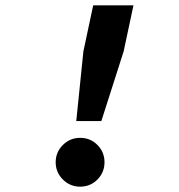

<svg xmlns="http://www.w3.org/2000/svg" viewBox="-20 -688 672 720"><path d="M266 -234.1 292.7 -495.4 329.5 -668H480.5L443.7 -495.4L360.1 -234.1ZM280.4 12Q242.6 12 215.7 -14.9Q188.8 -41.8 188.8 -79.6Q188.8 -117.5 215.7 -144.3Q242.6 -171.1 280.4 -171.1Q319.1 -171.1 345.5 -144.3Q371.9 -117.5 371.9 -79.6Q371.9 -41.8 345.5 -14.9Q319.1 12 280.4 12Z"/></svg>

Font: Atkinson Hyperlegible Mono ExtraLight
Style: Italic
Weight: 200
Italic angle: -12°
Monospace: yes
Designer: Elliott Scott, Megan Eiswerth, Linus Boman, Theodore Petrosky, Letters from Sweden
Foundry: Applied Design Works, Letters from Sweden
Version: Version 2.001